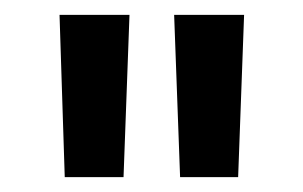

<svg xmlns="http://www.w3.org/2000/svg" viewBox="-20 -710 407 258"><path d="M154 -690 146 -472H67L60 -690ZM308 -690 300 -472H222L214 -690Z"/></svg>

Font: Exo 2 Semi Bold
Style: Regular
Weight: 600
Designer: Natanael Gama
Version: Version 1.001;PS 001.001;hotconv 1.0.88;makeotf.lib2.5.64775